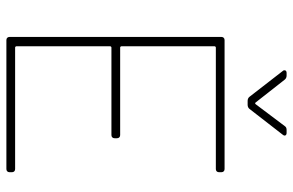

<svg xmlns="http://www.w3.org/2000/svg" viewBox="-182 -758 939 616"><g transform="rotate(90 288.0 -449.5)"><path d="M329 -780 412 -887C417 -893 414 -899 406 -899H397C392 -899 387 -898 384 -893L314 -800C313 -798 310 -797 308 -800L235 -893C232 -897 227 -899 222 -899H213C208 -899 205 -896 205 -893C205 -891 205 -889 207 -887L290 -780C293 -776 298 -774 303 -774H316C321 -774 326 -776 329 -780ZM532 -682V-690C532 -696 528 -700 522 -700H108C102 -700 98 -696 98 -690V-10C98 -4 102 0 108 0H522C528 0 532 -4 532 -10V-18C532 -24 528 -28 522 -28H132C130 -28 128 -30 128 -32V-333C128 -335 130 -337 132 -337H413C419 -337 423 -341 423 -347V-355C423 -361 419 -365 413 -365H132C130 -365 128 -367 128 -369V-668C128 -670 130 -672 132 -672H522C528 -672 532 -676 532 -682Z"/></g></svg>

Font: Barlow Thin
Style: Regular
Weight: 250
Designer: Jeremy Tribby
Foundry: Tribby Type
Version: Version 1.422;hotconv 1.0.109;makeotfexe 2.5.65596